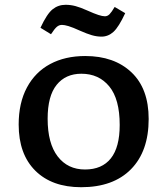

<svg xmlns="http://www.w3.org/2000/svg" viewBox="-20 -768 696 802"><path d="M319 14Q197 14 127.5 -55Q58 -124 58 -248Q58 -338 92.5 -402.5Q127 -467 189.5 -500.5Q252 -534 336 -534Q457 -534 529 -466Q601 -398 601 -271Q601 -136 527 -61Q453 14 319 14ZM335 -60Q406 -60 443 -106.5Q480 -153 480 -246Q480 -354 436.5 -407Q393 -460 320 -460Q254 -460 216.5 -413.5Q179 -367 179 -272Q179 -169 221 -114.5Q263 -60 335 -60ZM404 -615Q384 -615 363.5 -621Q343 -627 316 -639Q283 -654 266 -659Q249 -664 239 -664Q227 -664 217.5 -656Q208 -648 193 -625L149 -652Q176 -710 199.5 -729Q223 -748 254 -748Q275 -748 295.5 -742.5Q316 -737 345 -724Q374 -711 391 -705.5Q408 -700 418 -700Q429 -700 437.5 -708.5Q446 -717 459 -739L503 -713Q476 -655 454 -635Q432 -615 404 -615Z"/></svg>

Font: Literata 7pt Medium
Style: Regular
Weight: 500
Designer: Latin by Veronika Burian and Jose Scaglione. Greek by Irene Vlachou. Cyrillic by Vera Evstafieva.
Foundry: TypeTogether
Version: Version 3.002